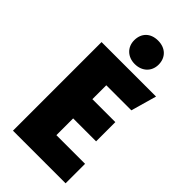

<svg xmlns="http://www.w3.org/2000/svg" viewBox="-287 -1021 1094 1094"><g transform="rotate(45 259.5 -474.0)"><path d="M489 0V-157H258V-292H443V-447H258V-559H460L504 -714H65V0ZM287 -759C345 -759 386 -797 386 -853C386 -909 348 -948 287 -948C226 -948 189 -910 189 -853C189 -797 230 -759 287 -759Z"/></g></svg>

Font: Frost ExtraBold
Style: Regular
Weight: 800
Designer: Lee Frost
Foundry: Lee Frost for Ice Communication Norge AS
Version: Version 2.011;hotconv 1.0.107;makeotfexe 2.5.65593